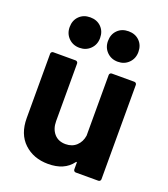

<svg xmlns="http://www.w3.org/2000/svg" viewBox="-136 -833 819 937"><g transform="rotate(20 273.5 -364.5)"><path d="M352 -502Q352 -507 355.5 -510.5Q359 -514 364 -514H481Q486 -514 489.5 -510.5Q493 -507 493 -502V-12Q493 -7 489.5 -3.5Q486 0 481 0H364Q359 0 355.5 -3.5Q352 -7 352 -12V-46Q352 -49 351 -49.5Q350 -50 349 -50Q348 -50 346 -47Q306 7 222 7Q146 7 97 -39Q48 -85 48 -168V-502Q48 -507 51.5 -510.5Q55 -514 60 -514H176Q181 -514 184.5 -510.5Q188 -507 188 -502V-203Q188 -163 209.5 -138Q231 -113 269 -113Q303 -113 325 -133.5Q347 -154 352 -187ZM371 -578Q337 -578 314.5 -600.5Q292 -623 292 -657Q292 -692 314 -714Q336 -736 371 -736Q406 -736 428 -714Q450 -692 450 -657Q450 -623 427.5 -600.5Q405 -578 371 -578ZM172 -578Q138 -578 115.5 -600.5Q93 -623 93 -657Q93 -692 115 -714Q137 -736 172 -736Q207 -736 229 -714Q251 -692 251 -657Q251 -623 228.5 -600.5Q206 -578 172 -578Z"/></g></svg>

Font: LinhAnh
Style: Bold
Weight: 700
Designer: Jeremy Tribby
Foundry: Tribby Type
Version: Version 1.408